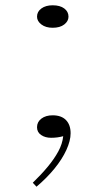

<svg xmlns="http://www.w3.org/2000/svg" viewBox="-20 -502 390 726"><path d="M118 204 104 189Q136 158 160.5 128.5Q185 99 200.5 70.5Q216 42 219 13Q208 16 197 17.5Q186 19 173 19Q151 19 135.5 8.5Q120 -2 120 -21Q120 -41 136.5 -53.5Q153 -66 179 -66Q212 -66 229.5 -48Q247 -30 247 2Q247 30 231 65Q215 100 186 135.5Q157 171 118 204ZM179 -397Q153 -397 136.5 -409.5Q120 -422 120 -439Q120 -458 136.5 -470Q153 -482 179 -482Q207 -482 223 -470Q239 -458 239 -439Q239 -422 223 -409.5Q207 -397 179 -397Z"/></svg>

Font: BioRhyme SemiExpanded ExtraLight
Style: Regular
Weight: 250
Width: 6
Designer: Aoife Mooney
Foundry: Aoife Mooney Type
Version: Version 1.600;gftools[0.9.33]